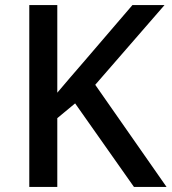

<svg xmlns="http://www.w3.org/2000/svg" viewBox="-20 -734 674 754"><path d="M634 0 354 -401 626 -714H500L307 -489C273 -449 238 -410 205 -370V-714H95V0H205V-270L275 -328L506 0Z"/></svg>

Font: Noto Sans Lisu Medium
Style: Regular
Weight: 500
Designer: Monotype Design Team. David Williams.
Foundry: Monotype Imaging Inc.
Version: Version 2.102